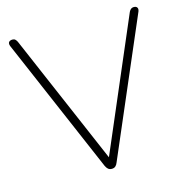

<svg xmlns="http://www.w3.org/2000/svg" viewBox="-106 -810 879 914"><g transform="rotate(-15 333.5 -352.5)"><path d="M334 6Q323 6 316 0Q309 -6 304 -17L17 -685Q14 -694 15.5 -699.5Q17 -705 22.5 -708Q28 -711 35 -711Q44 -711 49 -706.5Q54 -702 58 -694L346 -24H323L610 -694Q614 -702 619.5 -706.5Q625 -711 634 -711Q642 -711 646.5 -707.5Q651 -704 652 -698.5Q653 -693 650 -685L363 -17Q359 -6 352 0Q345 6 334 6Z"/></g></svg>

Font: Nunito ExtraLight
Style: Regular
Weight: 200
Designer: Vernon Adams
Foundry: Vernon Adams
Version: Version 3.602;April 4, 2023;FontCreator 14.0.0.2856 64-bit